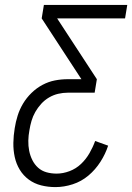

<svg xmlns="http://www.w3.org/2000/svg" viewBox="-20 -755 540 783"><path d="M206 8Q176 8 148 1Q120 -6 97.5 -22.5Q75 -39 60.5 -63Q46 -87 40 -115Q34 -143 34.5 -172.5Q35 -202 40 -232Q44 -258 52 -283.5Q60 -309 74 -332.5Q88 -356 108.5 -376Q129 -396 153.5 -409Q178 -422 204 -427Q230 -432 256 -432H312L150 -680L159 -735H499L490 -680H213L375 -432L366 -377H256Q237 -377 217.5 -372.5Q198 -368 180 -357.5Q162 -347 148 -331.5Q134 -316 124 -298.5Q114 -281 108.5 -262Q103 -243 100 -224Q96 -203 95.5 -181.5Q95 -160 99 -140Q103 -120 112 -102Q121 -84 135.5 -71Q150 -58 169.5 -52.5Q189 -47 211 -47Q237 -47 263.5 -57Q290 -67 310.5 -86.5Q331 -106 345 -130.5Q359 -155 368 -180L421 -161Q410 -127 389.5 -95Q369 -63 340.5 -39Q312 -15 276.5 -3.5Q241 8 206 8Z"/></svg>

Font: Iosevka Term Curly Light
Style: Italic
Weight: 300
Italic angle: -9°
Designer: Belleve Invis
Foundry: Belleve Invis
Version: Version 32.3.0